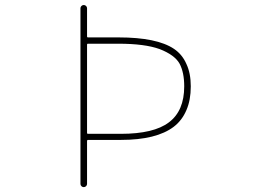

<svg xmlns="http://www.w3.org/2000/svg" viewBox="-20 -773 1040 770"><path d="M302.7 -35.2V-740.2Q302.7 -745.1 306.6 -749Q310.5 -752.9 315.9 -752.9Q321.3 -752.9 325.2 -749Q329.1 -745.1 329.1 -740.2V-627Q329.1 -623 333 -623H455.1Q609.4 -623 677.7 -577.1Q710.9 -554.7 727.5 -516.6Q745.1 -479.5 745.1 -426.8Q745.1 -371.1 727.5 -331.1Q710 -290 676.8 -264.6Q607.4 -211.9 464.8 -211.9H333Q329.1 -211.9 329.1 -207V-35.2Q329.1 -30.3 325.2 -26.4Q321.3 -22.5 315.9 -22.5Q310.5 -22.5 306.6 -26.4Q302.7 -30.3 302.7 -35.2ZM329.1 -240.2Q329.1 -236.3 333 -236.3H464.8Q596.7 -236.3 657.2 -282.2Q718.8 -328.1 718.8 -426.8Q718.8 -482.4 700.2 -517.6Q680.7 -552.7 620.1 -576.2Q560.5 -597.7 455.1 -597.7H333Q329.1 -597.7 329.1 -593.8Z"/></svg>

Font: Rounded-X Mgen+ 2m thin
Style: Regular
Weight: 100
Designer: [Source Han Sans]
Ryoko NISHIZUKA  (kana & ideographs); Paul D. Hunt (Latin, Greek & Cyrillic); Wenlong ZHANG  (bopomofo
Version: Version 1.059.20150602